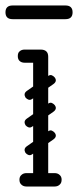

<svg xmlns="http://www.w3.org/2000/svg" viewBox="-31 -681 285 701"><path d="M117 0Q90 0 90 -26V-474Q90 -500 117 -500Q145 -500 145 -474V-26Q145 0 117 0ZM59 -452Q47 -452 40 -459Q34 -465 34 -476Q34 -488 40 -493Q47 -500 59 -500H110Q121 -500 127 -498.5Q133 -497 134 -495Q138 -491 141 -486Q144 -481 144 -476Q142 -463 135 -459Q131 -452 110 -452ZM40 -25Q40 -36 47 -42Q54 -49 66 -49H115Q127 -49 134 -43Q141 -36 141 -25Q141 -13 134 -6Q127 0 115 0H66Q54 0 47 -7Q40 -13 40 -25ZM194 -25Q194 -13 187 -7Q180 0 168 0H119Q108 0 100 -6Q93 -13 93 -25Q93 -36 100 -43Q108 -49 119 -49H168Q180 -49 187 -42Q194 -36 194 -25ZM87 -320Q80 -315 73.5 -317Q67 -319 62 -325Q58 -332 59 -338Q60 -344 67 -349L144 -403Q152 -409 158.5 -406Q165 -403 169 -398Q174 -391 172.5 -385Q171 -379 164 -374ZM87 -118Q80 -113 73.5 -115Q67 -117 62 -123Q58 -130 59 -136Q60 -142 67 -147L144 -201Q152 -207 158.5 -204Q165 -201 169 -196Q174 -189 172.5 -183Q171 -177 164 -172ZM87 -219Q80 -214 73.5 -216Q67 -218 62 -224Q58 -231 59 -237Q60 -243 67 -248L144 -302Q152 -308 158.5 -305Q165 -302 169 -297Q174 -290 172.5 -284Q171 -278 164 -273ZM15 -611Q-11 -611 -11 -636Q-11 -661 15 -661H208Q234 -661 234 -636Q234 -611 208 -611Z"/></svg>

Font: Nsibidi Libre Uzo
Style: Regular
Weight: 400
Designer: Oluwaseun Badejo
Version: Version 1.021